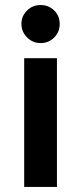

<svg xmlns="http://www.w3.org/2000/svg" viewBox="-20 -742 322 762"><path d="M141 -571Q110 -571 87.5 -593.5Q65 -616 65 -647Q65 -678 87 -700Q109 -722 141 -722Q173 -722 195 -700.5Q217 -679 217 -647Q217 -615 195 -593Q173 -571 141 -571ZM76 -511H206V0H76Z"/></svg>

Font: OVRPSS Recut ExtraBold
Style: Regular
Weight: 800
Designer: Giant Group
Foundry: Giant Group
Version: Version 1.001;hotconv 1.0.109;makeotfexe 2.5.65596